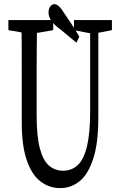

<svg xmlns="http://www.w3.org/2000/svg" viewBox="-20 -914 588 939"><path d="M274.9 5.9Q219.2 5.9 176.8 -27.6Q134.3 -61 110.4 -131.8Q86.4 -202.6 86.4 -314V-444.3Q86.4 -506.8 86.4 -568.4Q86.4 -629.9 86.2 -692.4Q85.9 -754.9 84 -815.9H161.6Q160.6 -755.9 159.9 -694.1Q159.2 -632.3 159.2 -569.8Q159.2 -507.3 159.2 -444.3V-349.1Q159.2 -247.6 175 -188Q190.9 -128.4 220 -103.8Q249 -79.1 287.6 -79.1Q331.5 -79.1 361.1 -107.4Q390.6 -135.7 405.8 -200Q420.9 -264.2 420.9 -370.1V-815.9H460.9V-340.8Q460.9 -214.8 436.3 -138.7Q411.6 -62.5 369.9 -28.3Q328.1 5.9 274.9 5.9ZM21 -766.6V-815.9H240.2V-766.6L138.2 -749H122.6ZM341.8 -766.6V-815.9H527.3V-766.6L442.4 -750H426.8ZM367.7 -734.9 354 -705.1Q329.1 -725.1 304.9 -745.8Q280.8 -766.6 255.9 -785.6Q234.4 -804.7 225.8 -821Q217.3 -837.4 217.3 -852.5Q217.3 -871.1 225.8 -882.3Q234.4 -893.6 246.6 -893.6Q256.3 -893.6 267.8 -883.5Q279.3 -873.5 294.9 -848.1Q314 -820.8 332.5 -792.5Q351.1 -764.2 367.7 -734.9Z"/></svg>

Font: Scarab Serif
Style: Regular
Weight: 400
Designer: John Roberts
Foundry: Scarab
Version: 1.0